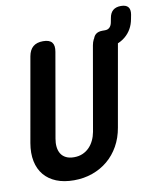

<svg xmlns="http://www.w3.org/2000/svg" viewBox="-92 -914 844 998"><g transform="rotate(-10 330.0 -415.0)"><path d="M481.6 -640.5Q458.3 -640.5 449.3 -651.3Q440.4 -662.1 444.8 -685.4Q449.2 -708.7 462 -719.3Q474.9 -730 497.5 -730H511.6Q526.8 -730 536 -739.4Q545.2 -748.7 548.2 -765L552.4 -786.9Q556.8 -813.6 572.2 -826.8Q587.6 -840 614.3 -840Q641 -840 652.1 -826.8Q663.3 -813.6 658.9 -786.9L654.4 -763.5Q644.3 -707.9 603.6 -674.2Q562.9 -640.5 503.2 -640.5ZM105.8 -664Q111.9 -697.5 131.2 -713.7Q150.5 -730 184 -730Q217.5 -730 230.7 -713.7Q243.9 -697.5 237.8 -664L160.1 -220.5Q155.8 -196.8 158.1 -176.3Q160.4 -155.8 169.8 -140.6Q179.2 -125.3 196.4 -116.7Q213.5 -108 238.9 -108Q264.3 -108 284.4 -116.8Q304.6 -125.6 319.4 -140.9Q334.3 -156.1 344 -176.6Q353.8 -197.1 358.1 -220.5L435.8 -664Q441.9 -697.5 461.2 -713.7Q480.5 -730 514 -730Q547.5 -730 560.7 -713.7Q573.9 -697.5 567.8 -664L489.4 -219.8Q480.4 -167 456.4 -124.4Q432.4 -81.8 396.9 -52.1Q361.4 -22.4 315.9 -6.2Q270.4 10 218 10Q164.9 10 125.4 -6Q85.9 -22 60.9 -51.9Q35.9 -81.8 27.1 -124.6Q18.4 -167.3 27.4 -219.8Z"/></g></svg>

Font: Maple Mono
Style: Italic
Weight: 400
Italic angle: -10°
Monospace: yes
Designer: subframe7536
Version: Version 7.300